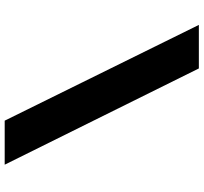

<svg xmlns="http://www.w3.org/2000/svg" viewBox="-44 -696 847 798"><g transform="rotate(90 379.0 -296.5)"><path d="M481 107 83 -700H264L664 107Z"/></g></svg>

Font: Lexend Peta
Style: Bold
Weight: 700
Designer: Bonnie Shaver-Troup, Thomas Jockin
Foundry: Lexend
Version: Version 1.007